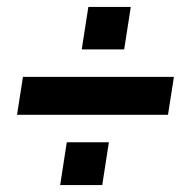

<svg xmlns="http://www.w3.org/2000/svg" viewBox="-20 -562 538 552"><path d="M29 -232 46 -341H480L463 -232ZM153 -30 172 -153H293L274 -30ZM215 -420 234 -542H356L337 -420Z"/></svg>

Font: Nunito Sans 7pt Condensed Black
Style: Italic
Weight: 900
Width: 3
Italic angle: -9°
Designer: Vernon Adams
Foundry: Vernon Adams
Version: Version 3.101;gftools[0.9.27]